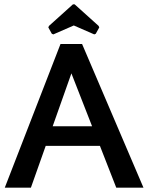

<svg xmlns="http://www.w3.org/2000/svg" viewBox="-20 -862 679 882"><path d="M357 -660H258L2 0H122L190 -192H439L514 0H639ZM308 -525 403 -282H222ZM315 -842 205 -743 202 -736 218 -707 225 -704 319 -745 413 -704 420 -707 436 -736 433 -743 323 -842Z"/></svg>

Font: Quattrocento Sans
Style: Bold
Weight: 700
Designer: Pablo Impallari
Foundry: Pablo Impallari, Igino Marini, Brenda Gallo
Version: Version 2.000